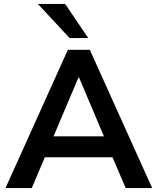

<svg xmlns="http://www.w3.org/2000/svg" viewBox="-20 -959 803 979"><path d="M8 0 326 -705H438L756 0H621L536 -198L592 -157H170L226 -198L142 0ZM380 -564 240 -233 214 -264H548L523 -233L383 -564ZM335 -765 173 -939H312L430 -765Z"/></svg>

Font: Nunito Sans 10pt
Style: Bold
Weight: 700
Designer: Vernon Adams
Foundry: Vernon Adams
Version: Version 3.101;gftools[0.9.27]